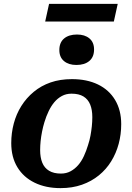

<svg xmlns="http://www.w3.org/2000/svg" viewBox="-20 -957 683 990"><path d="M434 -209Q442 -233 446.5 -257.5Q451 -282 453.5 -306Q456 -330 456 -353Q456 -391 445 -418Q434 -445 410.5 -459.5Q387 -474 349 -474Q321 -474 299 -462Q277 -450 260.5 -430.5Q244 -411 231 -384Q218 -357 209 -327Q202 -304 197 -279Q192 -254 189.5 -230Q187 -206 187 -183Q187 -145 198 -118Q209 -91 233 -76.5Q257 -62 294 -62Q322 -62 344 -74Q366 -86 383 -105.5Q400 -125 412.5 -152Q425 -179 434 -209ZM38 -219Q38 -271 51 -320Q64 -369 90 -410.5Q116 -452 154 -483.5Q192 -515 241 -532Q290 -549 351 -549Q428 -549 485 -521.5Q542 -494 573.5 -441.5Q605 -389 605 -317Q605 -264 592 -215.5Q579 -167 553.5 -125.5Q528 -84 490 -53Q452 -22 402.5 -4.5Q353 13 292 13Q216 13 158.5 -15Q101 -43 69.5 -95Q38 -147 38 -219ZM374 -622Q416 -622 440.5 -642.5Q465 -663 465 -702Q465 -739 441 -759Q417 -779 377 -779Q335 -779 310.5 -758.5Q286 -738 286 -699Q286 -662 310 -642Q334 -622 374 -622ZM233 -937H587L567 -846H213Z"/></svg>

Font: Roboto Serif 20pt SemiBold
Style: Italic
Weight: 600
Italic angle: -10°
Version: Version 1.007